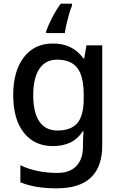

<svg xmlns="http://www.w3.org/2000/svg" viewBox="-20 -786 660 1046"><path d="M372 -754Q364 -736 356.5 -709.5Q349 -683 342.5 -655.5Q336 -628 333 -606H231V-615Q241 -644 263 -687.5Q285 -731 311 -766H372ZM269 -549Q376 -549 434 -468H439L451 -539H537V7Q537 122 475.5 181Q414 240 288 240Q229 240 180.5 232Q132 224 91 207V114Q177 156 294 156Q360 156 396 118.5Q432 81 432 13V-5Q432 -18 433 -39Q434 -60 435 -71H431Q404 -29 363 -9.5Q322 10 269 10Q167 10 109.5 -63.5Q52 -137 52 -268Q52 -398 109.5 -473.5Q167 -549 269 -549ZM291 -461Q228 -461 194.5 -411Q161 -361 161 -267Q161 -173 194.5 -124Q228 -75 293 -75Q367 -75 401.5 -115.5Q436 -156 436 -248V-268Q436 -371 401 -416Q366 -461 291 -461Z"/></svg>

Font: Noto Sans Medium
Style: Regular
Weight: 500
Designer: Monotype Design Team
Foundry: Monotype Imaging Inc.
Version: Version 2.007